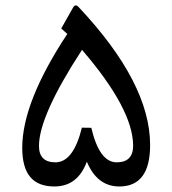

<svg xmlns="http://www.w3.org/2000/svg" viewBox="-20 -675 622 695"><path d="M310.5 -212.4Q339.8 -87.4 402.3 -87.4Q461.9 -87.4 461.9 -147.9Q461.4 -280.3 276.9 -494.6Q121.1 -255.9 121.1 -146.5Q121.1 -87.4 180.7 -87.4Q245.6 -87.4 276.4 -212.9ZM294.4 -89.8Q261.2 0 176.8 0Q118.2 0 89.4 -34.4Q60.5 -68.8 60.5 -140.1Q60.5 -305.2 223.6 -552.2L201.7 -571.8L244.6 -647.9Q252.9 -662.6 265.6 -648.4Q523.4 -374 523.4 -149.9Q523.4 0 412.1 0Q331.5 0 294.4 -89.8Z"/></svg>

Font: Sahel FD
Style: FD
Weight: 400
Foundry: Saber Rastikerdar (saber.rastikerdar@gmail.com)
Version: Version 3.3.1